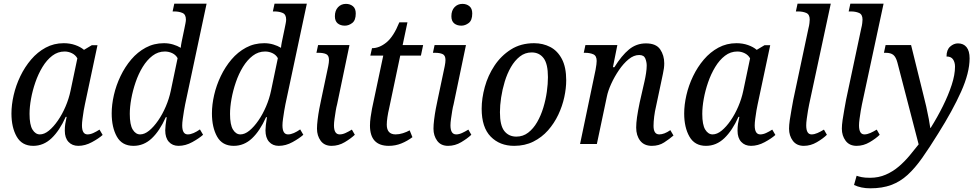

<svg xmlns="http://www.w3.org/2000/svg" viewBox="-20 -780 5294 1040"><path d="M160 10Q99 10 70.5 -40Q42 -90 42 -165Q42 -212 54 -264.5Q66 -317 90 -367Q114 -417 148.5 -457.5Q183 -498 227.5 -522Q272 -546 325 -546Q359 -546 387.5 -536Q416 -526 435 -510L477 -535H508L440 -215Q437 -203 433.5 -181.5Q430 -160 427 -137.5Q424 -115 424 -101Q424 -52 454 -52Q469 -52 485.5 -59.5Q502 -67 519 -78L536 -49Q515 -30 478 -10Q441 10 404 10Q371 10 351 -11.5Q331 -33 331 -72Q331 -93 333.5 -109Q336 -125 341 -147H336Q303 -73 259.5 -31.5Q216 10 160 10ZM196 -52Q220 -52 245 -72.5Q270 -93 293.5 -127Q317 -161 335 -203Q353 -245 362 -288L399 -464Q389 -482 370 -491.5Q351 -501 330 -501Q293 -501 263 -478Q233 -455 210 -417Q187 -379 171.5 -334Q156 -289 148 -244.5Q140 -200 140 -163Q140 -104 156 -78Q172 -52 196 -52Z M703 10Q641 10 613 -40Q585 -90 585 -166Q585 -213 597 -265.5Q609 -318 633 -368Q657 -418 691 -458Q725 -498 769.5 -522Q814 -546 868 -546Q894 -546 917.5 -539Q941 -532 959 -521Q960 -534 963.5 -551.5Q967 -569 969 -578L979 -626Q982 -641 984.5 -653.5Q987 -666 987 -674Q987 -702 968 -710Q949 -718 924 -718H915L924 -760H1099L983 -215Q980 -201 976.5 -179.5Q973 -158 970 -136.5Q967 -115 967 -101Q967 -52 997 -52Q1012 -52 1029 -59.5Q1046 -67 1063 -79L1080 -50Q1059 -31 1022 -10.5Q985 10 947 10Q914 10 894.5 -12Q875 -34 875 -74Q875 -85 877 -103.5Q879 -122 883 -145H878Q845 -71 802 -30.5Q759 10 703 10ZM739 -52Q763 -52 788 -72.5Q813 -93 836.5 -127Q860 -161 878 -203Q896 -245 905 -288L942 -465Q932 -483 913 -492Q894 -501 873 -501Q836 -501 806 -478Q776 -455 753 -417.5Q730 -380 714.5 -334.5Q699 -289 691 -244.5Q683 -200 683 -163Q683 -104 699 -78Q715 -52 739 -52Z M1246 10Q1184 10 1156 -40Q1128 -90 1128 -166Q1128 -213 1140 -265.5Q1152 -318 1176 -368Q1200 -418 1234 -458Q1268 -498 1312.5 -522Q1357 -546 1411 -546Q1437 -546 1460.5 -539Q1484 -532 1502 -521Q1503 -534 1506.5 -551.5Q1510 -569 1512 -578L1522 -626Q1525 -641 1527.5 -653.5Q1530 -666 1530 -674Q1530 -702 1511 -710Q1492 -718 1467 -718H1458L1467 -760H1642L1526 -215Q1523 -201 1519.5 -179.5Q1516 -158 1513 -136.5Q1510 -115 1510 -101Q1510 -52 1540 -52Q1555 -52 1572 -59.5Q1589 -67 1606 -79L1623 -50Q1602 -31 1565 -10.5Q1528 10 1490 10Q1457 10 1437.5 -12Q1418 -34 1418 -74Q1418 -85 1420 -103.5Q1422 -122 1426 -145H1421Q1388 -71 1345 -30.5Q1302 10 1246 10ZM1282 -52Q1306 -52 1331 -72.5Q1356 -93 1379.5 -127Q1403 -161 1421 -203Q1439 -245 1448 -288L1485 -465Q1475 -483 1456 -492Q1437 -501 1416 -501Q1379 -501 1349 -478Q1319 -455 1296 -417.5Q1273 -380 1257.5 -334.5Q1242 -289 1234 -244.5Q1226 -200 1226 -163Q1226 -104 1242 -78Q1258 -52 1282 -52Z M1848 -641Q1824 -641 1809 -653.5Q1794 -666 1794 -692Q1794 -723 1811 -741Q1828 -759 1854 -759Q1876 -759 1891.5 -746.5Q1907 -734 1907 -707Q1907 -670 1888 -655.5Q1869 -641 1848 -641ZM1776 10Q1737 10 1717 -17.5Q1697 -45 1697 -83Q1697 -103 1700.5 -132Q1704 -161 1709.5 -190.5Q1715 -220 1720 -242L1758 -422Q1762 -442 1762 -455Q1762 -480 1746.5 -487Q1731 -494 1706 -494H1694L1703 -536H1873L1806 -215Q1802 -201 1798.5 -179.5Q1795 -158 1792 -136.5Q1789 -115 1789 -101Q1789 -52 1820 -52Q1835 -52 1851.5 -59.5Q1868 -67 1886 -78L1902 -50Q1881 -30 1847.5 -10Q1814 10 1776 10Z M2086 10Q1984 10 1984 -100Q1984 -120 1987.5 -145.5Q1991 -171 1995 -191L2056 -479H1986L1995 -519Q2035 -519 2073.5 -550.5Q2112 -582 2143 -659H2187L2161 -536H2272L2260 -479H2148L2088 -194Q2082 -169 2078.5 -145Q2075 -121 2075 -105Q2075 -52 2123 -52Q2142 -52 2162.5 -58.5Q2183 -65 2199 -74L2214 -37Q2186 -16 2154 -3Q2122 10 2086 10Z M2479 -641Q2455 -641 2440 -653.5Q2425 -666 2425 -692Q2425 -723 2442 -741Q2459 -759 2485 -759Q2507 -759 2522.5 -746.5Q2538 -734 2538 -707Q2538 -670 2519 -655.5Q2500 -641 2479 -641ZM2407 10Q2368 10 2348 -17.5Q2328 -45 2328 -83Q2328 -103 2331.5 -132Q2335 -161 2340.5 -190.5Q2346 -220 2351 -242L2389 -422Q2393 -442 2393 -455Q2393 -480 2377.5 -487Q2362 -494 2337 -494H2325L2334 -536H2504L2437 -215Q2433 -201 2429.5 -179.5Q2426 -158 2423 -136.5Q2420 -115 2420 -101Q2420 -52 2451 -52Q2466 -52 2482.5 -59.5Q2499 -67 2517 -78L2533 -50Q2512 -30 2478.5 -10Q2445 10 2407 10Z M2765 10Q2687 10 2638 -40Q2589 -90 2589 -191Q2589 -247 2606 -309Q2623 -371 2658.5 -424.5Q2694 -478 2747.5 -512Q2801 -546 2873 -546Q2921 -546 2960.5 -525.5Q3000 -505 3023.5 -460.5Q3047 -416 3047 -345Q3047 -302 3036.5 -253.5Q3026 -205 3004 -158.5Q2982 -112 2948.5 -74Q2915 -36 2869 -13Q2823 10 2765 10ZM2777 -40Q2813 -40 2841 -61.5Q2869 -83 2889.5 -118.5Q2910 -154 2923 -197Q2936 -240 2942 -283Q2948 -326 2948 -362Q2948 -434 2924.5 -465Q2901 -496 2860 -496Q2824 -496 2796 -474Q2768 -452 2747.5 -416.5Q2727 -381 2714 -338Q2701 -295 2694.5 -252Q2688 -209 2688 -172Q2688 -100 2712 -70Q2736 -40 2777 -40Z M3511 10Q3469 10 3447.5 -18Q3426 -46 3426 -89Q3426 -113 3430.5 -145Q3435 -177 3445 -225L3463 -304Q3466 -317 3471 -339Q3476 -361 3479.5 -384Q3483 -407 3483 -425Q3483 -444 3475.5 -463Q3468 -482 3442 -482Q3413 -482 3385 -459Q3357 -436 3332.5 -400Q3308 -364 3290.5 -325.5Q3273 -287 3267 -256L3213 0H3122L3206 -402Q3209 -417 3210.5 -430.5Q3212 -444 3212 -450Q3212 -478 3193.5 -486Q3175 -494 3149 -494H3142L3151 -536H3324L3300 -416H3308Q3347 -479 3387 -512Q3427 -545 3479 -545Q3534 -545 3556 -512.5Q3578 -480 3578 -437Q3578 -412 3571 -381Q3564 -350 3559 -324L3534 -206Q3527 -177 3523.5 -148.5Q3520 -120 3520 -98Q3520 -52 3551 -52Q3578 -52 3611 -75L3628 -46Q3606 -27 3577.5 -8.5Q3549 10 3511 10Z M3804 10Q3743 10 3714.5 -40Q3686 -90 3686 -165Q3686 -212 3698 -264.5Q3710 -317 3734 -367Q3758 -417 3792.5 -457.5Q3827 -498 3871.5 -522Q3916 -546 3969 -546Q4003 -546 4031.5 -536Q4060 -526 4079 -510L4121 -535H4152L4084 -215Q4081 -203 4077.5 -181.5Q4074 -160 4071 -137.5Q4068 -115 4068 -101Q4068 -52 4098 -52Q4113 -52 4129.5 -59.5Q4146 -67 4163 -78L4180 -49Q4159 -30 4122 -10Q4085 10 4048 10Q4015 10 3995 -11.5Q3975 -33 3975 -72Q3975 -93 3977.5 -109Q3980 -125 3985 -147H3980Q3947 -73 3903.5 -31.5Q3860 10 3804 10ZM3840 -52Q3864 -52 3889 -72.5Q3914 -93 3937.5 -127Q3961 -161 3979 -203Q3997 -245 4006 -288L4043 -464Q4033 -482 4014 -491.5Q3995 -501 3974 -501Q3937 -501 3907 -478Q3877 -455 3854 -417Q3831 -379 3815.5 -334Q3800 -289 3792 -244.5Q3784 -200 3784 -163Q3784 -104 3800 -78Q3816 -52 3840 -52Z M4334 10Q4295 10 4274.5 -17.5Q4254 -45 4254 -83Q4254 -102 4258 -130Q4262 -158 4267.5 -187.5Q4273 -217 4277 -240L4359 -626Q4363 -641 4364.5 -654.5Q4366 -668 4366 -674Q4366 -702 4347 -710Q4328 -718 4303 -718H4291L4300 -760H4480L4363 -215Q4360 -202 4356.5 -180.5Q4353 -159 4350 -137Q4347 -115 4347 -101Q4347 -52 4376 -52Q4391 -52 4408 -59.5Q4425 -67 4443 -78L4459 -50Q4439 -30 4405 -10Q4371 10 4334 10Z M4620 10Q4581 10 4560.5 -17.5Q4540 -45 4540 -83Q4540 -102 4544 -130Q4548 -158 4553.5 -187.5Q4559 -217 4563 -240L4645 -626Q4649 -641 4650.5 -654.5Q4652 -668 4652 -674Q4652 -702 4633 -710Q4614 -718 4589 -718H4577L4586 -760H4766L4649 -215Q4646 -202 4642.5 -180.5Q4639 -159 4636 -137Q4633 -115 4633 -101Q4633 -52 4662 -52Q4677 -52 4694 -59.5Q4711 -67 4729 -78L4745 -50Q4725 -30 4691 -10Q4657 10 4620 10Z M4694 240Q4644 240 4606 222L4620 172Q4631 176 4647.5 179.5Q4664 183 4693 183Q4739 183 4778 166Q4817 149 4849 121.5Q4881 94 4907.5 62Q4934 30 4956 2L4841 -441Q4833 -471 4819 -482.5Q4805 -494 4778 -494H4768L4777 -536H4915L4982 -265Q4989 -239 4997 -203.5Q5005 -168 5011 -135.5Q5017 -103 5019 -87H5021Q5058 -146 5087.5 -205.5Q5117 -265 5135 -320Q5153 -375 5153 -419Q5153 -442 5142.5 -458Q5132 -474 5107 -474Q5107 -510 5126.5 -527.5Q5146 -545 5169 -545Q5199 -545 5215.5 -524.5Q5232 -504 5232 -464Q5232 -386 5186 -283.5Q5140 -181 5062 -57Q5015 19 4975.5 75Q4936 131 4896 167.5Q4856 204 4807.5 222Q4759 240 4694 240Z"/></svg>

Font: Noto Serif SemiCondensed
Style: Italic
Weight: 400
Width: 4
Italic angle: -12°
Designer: Monotype Design Team
Foundry: Monotype Imaging Inc.
Version: Version 2.013